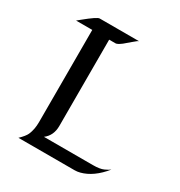

<svg xmlns="http://www.w3.org/2000/svg" viewBox="-166 -820 880 937"><g transform="rotate(30 273.5 -351.5)"><path d="M216.8 -149.9Q216.8 -95.7 178.2 -66.4H453.6Q493.2 -66.4 513.4 -75.7Q533.7 -85 543.5 -92.8Q485.4 -21 418.9 -3.9Q404.3 0 389.2 0H72.8Q100.1 -26.4 107.9 -43.9Q121.6 -75.2 121.6 -116.7V-636.2H30.3L48.8 -651.4Q111.3 -702.6 125 -702.6H347.7Q342.3 -702.6 318.4 -681.6Q294.4 -660.6 285.2 -653.3Q262.7 -636.2 252.9 -636.2H216.8Z"/></g></svg>

Font: Fondamento
Style: Regular
Weight: 400
Version: Version 1.000